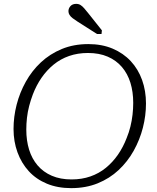

<svg xmlns="http://www.w3.org/2000/svg" viewBox="-20 -956 811 993"><path d="M348 17Q278 17 222.5 -6Q167 -29 129 -70.5Q91 -112 70.5 -168Q50 -224 50 -289Q50 -352 66 -414.5Q82 -477 113.5 -533.5Q145 -590 191.5 -633.5Q238 -677 299.5 -702.5Q361 -728 437 -728Q507 -728 562.5 -704.5Q618 -681 656.5 -639.5Q695 -598 715 -542Q735 -486 735 -421Q735 -358 719 -295.5Q703 -233 671.5 -176.5Q640 -120 593.5 -76.5Q547 -33 485.5 -8Q424 17 348 17ZM435 -682Q382 -682 337.5 -666.5Q293 -651 257.5 -622Q222 -593 195 -554Q168 -515 150 -468Q139 -439 131 -408.5Q123 -378 119.5 -347Q116 -316 116 -286Q116 -229 130.5 -182Q145 -135 174.5 -100.5Q204 -66 248 -47Q292 -28 350 -28Q403 -28 447.5 -43.5Q492 -59 527.5 -88Q563 -117 590 -156Q617 -195 635 -242Q647 -271 654.5 -301.5Q662 -332 665.5 -363Q669 -394 669 -424Q669 -481 654.5 -528Q640 -575 610.5 -609.5Q581 -644 537 -663Q493 -682 435 -682ZM482 -780H505L507 -799L437 -887Q425 -902 415.5 -913Q406 -924 396.5 -930Q387 -936 374 -936Q355 -936 344.5 -924.5Q334 -913 334 -898Q334 -888 339.5 -879Q345 -870 355.5 -862Q366 -854 380 -845Z"/></svg>

Font: Roboto Serif 20pt ExtraLight
Style: Italic
Weight: 250
Italic angle: -10°
Version: Version 1.007